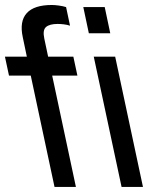

<svg xmlns="http://www.w3.org/2000/svg" viewBox="-44 -742 588 762"><path d="M328.1 -517.1H413.1L523.4 0H438.5ZM286.6 -713.9H371.6L393.6 -609.9H308.6ZM-8.3 -441.9 -24.4 -517.1H62.5L46.4 -594.2Q32.7 -657.2 62 -689.7Q91.3 -722.2 161.6 -722.2Q173.3 -722.2 189.5 -720Q205.6 -717.8 218.3 -713.9L233.9 -640.1Q222.2 -644 208.7 -645.5Q195.3 -647 184.6 -647Q153.3 -647 138.9 -635Q124.5 -623 131.8 -588.9L147 -517.1H247.1L263.2 -441.9H163.1L257.3 0H172.4L78.1 -441.9Z"/></svg>

Font: XB Khoramshahr
Style: Oblique
Weight: 400
Italic angle: 12°
Designer: Behnam
Foundry: Irmug
Version: Version 8.005 2009